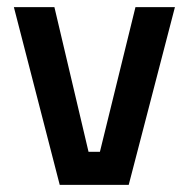

<svg xmlns="http://www.w3.org/2000/svg" viewBox="-20 -520 531 540"><path d="M19 -500H133L229 -93H261L361 -500H472L342 0H148Z"/></svg>

Font: TitilliumWebSemiBold
Style: Bold
Weight: 600
Version: Version 1.001;PS 57.000;hotconv 1.0.70;makeotf.lib2.5.55311